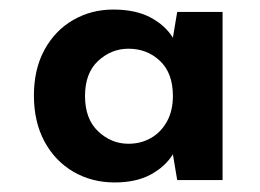

<svg xmlns="http://www.w3.org/2000/svg" viewBox="-20 -730 545 402"><path d="M220 -348Q172 -348 133.5 -370.5Q95 -393 73 -434Q51 -475 51 -530Q51 -585 73 -625.5Q95 -666 133 -688Q171 -710 217 -710Q264 -710 295 -693.5Q326 -677 342 -651L351 -705H446V-353H351L342 -407Q326 -381 295.5 -364.5Q265 -348 220 -348ZM249 -429Q275 -429 296 -441Q317 -453 329.5 -475.5Q342 -498 342 -529Q342 -577 315 -602.5Q288 -628 249 -628Q213 -628 185.5 -602.5Q158 -577 158 -529Q158 -481 185.5 -455Q213 -429 249 -429Z"/></svg>

Font: DM Sans 16pt
Style: Bold
Weight: 700
Version: Version 4.004;gftools[0.9.30]